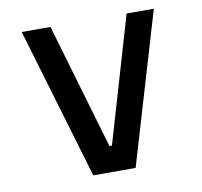

<svg xmlns="http://www.w3.org/2000/svg" viewBox="-70 -675 791 750"><g transform="rotate(-10 325.0 -300.0)"><path d="M63 -600H177L323 -102H333L479 -600H587L409 0H241Z"/></g></svg>

Font: Martian Mono SemiCondensed
Style: Regular
Weight: 400
Width: 4
Designer: Roman Shamin
Foundry: Evil Martians
Version: Version 1.000